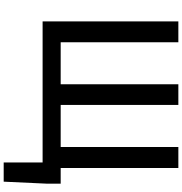

<svg xmlns="http://www.w3.org/2000/svg" viewBox="7 -783 987 1041"><g transform="rotate(90 500.5 -262.5)"><path d="M976 -98H891V-736H777V-98H549V-736H437V-98H209V-736H96V0H861V211H965L976 -27Z"/></g></svg>

Font: Spoqa Han Sans Neo Medium
Style: Regular
Weight: 500
Designer: [Spoqa Han Sans Neo] Dong-huui Kim ___ Younghwa Kang ___ Yujin Lee ___ [Noto Sans] Ryoko NISHIZUKA ____ (kana & ideograp
Foundry: Spoqa (http://www.spoqa-han-sans.com)
Version: Version 1.100;hotconv 1.0.109;makeotfexe 2.5.65596